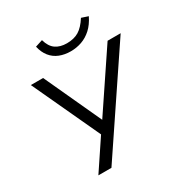

<svg xmlns="http://www.w3.org/2000/svg" viewBox="-208 -1062 1139 1209"><g transform="rotate(-30 362.0 -457.5)"><path d="M155 0 308 -229 307 -197 71 -705H160L355 -282H345L629 -705H724L250 0ZM396 -763Q352 -763 315.5 -777.5Q279 -792 254.5 -822.5Q230 -853 220 -898L273 -915Q287 -864 319 -841.5Q351 -819 400 -819Q452 -819 487.5 -840.5Q523 -862 556 -914L604 -898Q580 -849 547.5 -819.5Q515 -790 476.5 -776.5Q438 -763 396 -763Z"/></g></svg>

Font: Nunito Sans 10pt
Style: Italic
Weight: 400
Italic angle: -9°
Designer: Vernon Adams
Foundry: Vernon Adams
Version: Version 3.101;gftools[0.9.27]